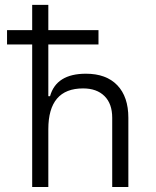

<svg xmlns="http://www.w3.org/2000/svg" viewBox="-20 -752 626 772"><path d="M431.2 0V-278.3Q431.2 -335 400.1 -365.7Q369.1 -396.5 314 -396.5Q174.3 -396.5 174.3 -232.4V0H109.4V-573.2H8.3V-630.9H109.4V-732.4H174.3V-630.9H376V-573.2H174.3V-365.2H181.2Q206.5 -455.6 325.7 -455.6Q407.2 -455.6 451.7 -409.2Q496.1 -362.8 496.1 -278.3V0Z"/></svg>

Font: CaskaydiaMono NF Light
Style: Regular
Weight: 300
Designer: Aaron Bell
Foundry: Saja Typeworks
Version: Version 2111.001; ttfautohint (v1.8.4);Nerd Fonts 3.1.1